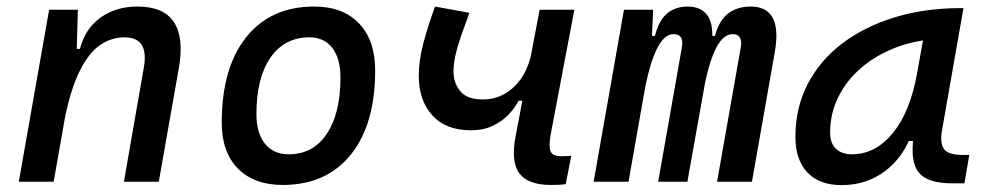

<svg xmlns="http://www.w3.org/2000/svg" viewBox="-20 -547 2970 578"><path d="M36.6 0 127.9 -517.6H214.4L210.9 -394L141.6 0ZM353 0 413.1 -344.2Q420.9 -389.2 406.5 -411.9Q392.1 -434.6 355 -434.6Q315.4 -434.6 281.7 -411.6Q248 -388.7 220.9 -335.2Q193.8 -281.7 174.8 -190.4L199.2 -399.9H220.7Q236.3 -460.9 282.7 -494.1Q329.1 -527.3 394 -527.3Q472.7 -527.3 503.7 -480.2Q534.7 -433.1 518.1 -340.3L458 0Z M831.1 9.8Q744.6 9.8 696 -39.8Q647.5 -89.4 647.5 -177.7Q647.5 -342.8 721.2 -435.1Q794.9 -527.3 925.8 -527.3Q1012.2 -527.3 1060.8 -476.6Q1109.4 -425.8 1109.4 -335Q1109.4 -172.4 1035.9 -81.3Q962.4 9.8 831.1 9.8ZM849.1 -82.5Q922.4 -82.5 963.6 -143.8Q1004.9 -205.1 1004.9 -314Q1004.9 -370.6 980.5 -402.6Q956.1 -434.6 911.6 -434.6Q836.4 -434.6 794.2 -373.5Q752 -312.5 752 -203.6Q752 -146.5 777.6 -114.5Q803.2 -82.5 849.1 -82.5Z M1397.9 -154.8Q1321.3 -154.8 1281 -200.2Q1240.7 -245.6 1240.7 -318.4Q1240.7 -364.7 1254.2 -415.8Q1267.6 -466.8 1289.6 -527.3L1393.1 -508.3Q1378.9 -470.2 1367.9 -438.5Q1356.9 -406.7 1351.1 -380.4Q1345.2 -354 1345.2 -332Q1345.2 -296.4 1366.5 -271.5Q1387.7 -246.6 1438.5 -247.6Q1469.7 -248.5 1497.3 -263.4Q1524.9 -278.3 1545.7 -306.2Q1566.4 -334 1576.7 -373L1566.4 -243.7H1541Q1530.8 -223.1 1511.5 -202.6Q1492.2 -182.1 1463.9 -168.5Q1435.5 -154.8 1397.9 -154.8ZM1638.7 9.8Q1569.3 9.8 1543.5 -25.1Q1517.6 -60.1 1532.2 -136.7L1604.5 -517.6H1709L1637.7 -141.6Q1631.3 -106 1637.5 -91.3Q1643.6 -76.7 1669.4 -76.7Q1683.1 -76.7 1699.7 -78.1L1683.1 7.3Q1673.8 8.8 1662.8 9.3Q1651.9 9.8 1638.7 9.8Z M1946.3 -517.6 1939.9 -384.3 1872.1 0H1767.1L1858.4 -517.6ZM1961.4 0 2032.7 -404.3Q2040 -444.3 2007.3 -444.3Q1977.1 -444.3 1953.6 -391.6Q1930.2 -338.9 1915 -242.7L1926.8 -439H1951.7Q1963.9 -486.8 1989 -507.1Q2014.2 -527.3 2049.8 -527.3Q2095.2 -527.3 2113.5 -494.6Q2131.8 -461.9 2119.1 -390.6L2049.3 0ZM2312.5 -390.6 2243.7 0H2138.7L2210 -404.3Q2213.4 -423.3 2207.5 -433.8Q2201.7 -444.3 2186 -444.3Q2153.8 -444.3 2130.6 -391.6Q2107.4 -338.9 2092.8 -242.7L2099.6 -439H2132.3Q2145.5 -487.3 2173.1 -507.3Q2200.7 -527.3 2239.7 -527.3Q2336.4 -527.3 2312.5 -390.6Z M2513.2 10.3Q2446.8 10.3 2410.6 -27.8Q2374.5 -65.9 2374.5 -135.3Q2374.5 -223.1 2411.9 -294.7Q2449.2 -366.2 2516.6 -417Q2584 -467.8 2674.3 -495.1Q2764.6 -522.5 2870.6 -522.5H2880.4L2815.9 -154.8Q2809.1 -115.7 2822 -98.1Q2835 -80.6 2877.9 -80.6H2897.9L2883.3 4.9H2848.6Q2811 4.9 2785.9 -2.7Q2760.7 -10.3 2746.8 -26.6Q2732.9 -43 2729 -69.8Q2725.1 -96.7 2730 -135.3L2758.3 -122.6H2701.7L2727.5 -150.9Q2700.7 -74.2 2644.5 -32Q2588.4 10.3 2513.2 10.3ZM2544.9 -82.5Q2615.2 -82.5 2667.5 -146Q2719.7 -209.5 2740.7 -325.7L2766.1 -467.3L2805.7 -429.7Q2737.3 -426.8 2678 -404.3Q2618.7 -381.8 2574 -344Q2529.3 -306.2 2504.2 -256.1Q2479 -206.1 2479 -147.5Q2479 -116.2 2496.3 -99.4Q2513.7 -82.5 2544.9 -82.5Z"/></svg>

Font: Cascadia Code PL
Style: Italic
Weight: 400
Italic angle: -10°
Monospace: yes
Designer: Aaron Bell
Foundry: Saja Typeworks
Version: Version 2404.023